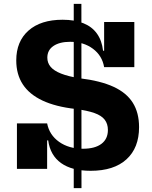

<svg xmlns="http://www.w3.org/2000/svg" viewBox="-20 -872 786 992"><path d="M400.5 -852 401 100H361V-852ZM448.5 10.5Q351.5 10.5 295.5 -29.5Q239.5 -69.5 229 -146.5H206L223.5 -234.5Q235 -175 285.2 -139.2Q335.5 -103.5 408.5 -103.5Q470.5 -103.5 504 -128.8Q537.5 -154 537.5 -200.5Q537.5 -232 521 -253.5Q504.5 -275 467.8 -288Q431 -301 370.5 -309Q267.5 -320.5 199.5 -352.5Q131.5 -384.5 97.8 -436.2Q64 -488 64 -560Q64 -658 127.2 -714Q190.5 -770 303.5 -770Q366 -770 410.8 -752Q455.5 -734 481 -698.2Q506.5 -662.5 512.5 -610H535.5L518 -525Q508 -584.5 460 -620.2Q412 -656 342.5 -656Q288 -656 256.2 -634.5Q224.5 -613 224.5 -574Q224.5 -547 241.5 -526.8Q258.5 -506.5 295.5 -491.8Q332.5 -477 393 -467.5Q499.5 -454.5 566.8 -423.5Q634 -392.5 666.2 -341Q698.5 -289.5 698.5 -215Q698.5 -108 633.5 -48.8Q568.5 10.5 448.5 10.5ZM67.5 0.5V-234.5H223.5V0.5ZM518 -525V-758.5H674V-525Z"/></svg>

Font: Hepta Slab
Style: Bold
Weight: 700
Designer: Michael LaGattuta
Foundry: Michael LaGattuta
Version: Version 1.100